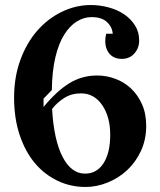

<svg xmlns="http://www.w3.org/2000/svg" viewBox="-20 -732 637 763"><path d="M561 -232Q561 -177 540 -132Q519 -87 485 -55.5Q451 -24 407.5 -6.5Q364 11 320 11Q260 11 208 -14Q156 -39 118 -84.5Q80 -130 58 -196Q36 -262 36 -344Q36 -426 61 -494Q86 -562 128 -610Q170 -658 225.5 -685Q281 -712 341 -712Q377 -712 412 -702.5Q447 -693 473.5 -675Q500 -657 516.5 -631Q533 -605 533 -571Q533 -541 514 -519.5Q495 -498 464 -498Q427 -498 409.5 -526Q392 -554 402 -598H428Q426 -625 405 -644.5Q384 -664 344 -664Q313 -664 285 -646.5Q257 -629 235 -594Q213 -559 200 -504Q187 -449 186 -374L153 -340V-307L154 -308Q206 -371 256 -401.5Q306 -432 366 -432Q403 -432 438 -419Q473 -406 500 -381Q527 -356 544 -318.5Q561 -281 561 -232ZM302 -361Q264 -361 235 -342.5Q206 -324 187 -299Q194 -176 228.5 -109Q263 -42 318 -42Q365 -42 391.5 -83.5Q418 -125 418 -196Q418 -268 386 -314.5Q354 -361 302 -361Z"/></svg>

Font: Redaction
Style: Bold
Weight: 700
Designer: Jeremy Mickel / Forest Young
Foundry: MCKL
Version: Version 2.001; Redaction Bold